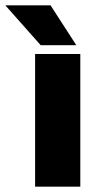

<svg xmlns="http://www.w3.org/2000/svg" viewBox="-92 -702 362 722"><path d="M210 0H40V-499H210ZM98 -682 195 -532H61L-72 -682Z"/></svg>

Font: Teko Variable Light
Style: Regular
Weight: 300
Designer: Manushi Parikh, Jonny Pinhorn
Foundry: Indian Type Foundry
Version: Version 3.000